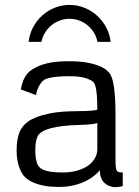

<svg xmlns="http://www.w3.org/2000/svg" viewBox="-20 -757 573 789"><path d="M127.9 -366.2 65.4 -389.6Q69.8 -412.1 76.2 -427.5Q82.5 -442.9 91.3 -453.4Q100.1 -463.9 111.3 -470.9Q122.6 -478 136.2 -484.4Q156.2 -493.7 186.8 -499.5Q217.3 -505.4 263.2 -505.4Q308.1 -505.4 339.1 -499.5Q370.1 -493.7 389.9 -485.1Q409.7 -476.6 419.9 -467Q430.2 -457.5 434.1 -450.2Q437.5 -443.4 441.2 -432.4Q444.8 -421.4 447.8 -403.1Q450.7 -384.8 452.6 -356.9Q454.6 -329.1 454.6 -288.6V-103Q454.6 -84 455.6 -73Q456.5 -62 459.5 -56.6Q462.4 -51.3 468.3 -49.8Q474.1 -48.3 484.4 -48.3V7.3Q474.6 10.3 466.8 11.2Q459 12.2 450.2 12.2Q431.2 9.8 419.2 2.2Q407.2 -5.4 400.9 -15.4Q394.5 -25.4 392.3 -36.6Q390.1 -47.9 390.1 -57.6Q383.8 -49.3 370.4 -37.6Q356.9 -25.9 336.2 -14.9Q315.4 -3.9 286.4 3.7Q257.3 11.2 219.7 11.2Q187.5 11.2 163.1 6.6Q138.7 2 121.3 -5.1Q104 -12.2 93 -20.5Q82 -28.8 76.7 -35.6Q72.8 -40.5 67.9 -49.3Q63 -58.1 58.6 -70.8Q54.2 -83.5 51.3 -100.1Q48.3 -116.7 48.3 -137.7Q48.3 -162.6 51.3 -179.7Q54.2 -196.8 58.3 -208.7Q62.5 -220.7 67.4 -228Q72.3 -235.4 76.2 -240.2Q82.5 -248 95.5 -257.6Q108.4 -267.1 130.4 -275.6Q152.3 -284.2 184.3 -290.8Q216.3 -297.4 260.7 -299.3Q282.7 -300.3 299.6 -300.3Q316.4 -300.3 330.3 -300.8Q344.2 -301.3 356.2 -302.2Q368.2 -303.2 379.9 -306.2Q379.9 -343.3 377.9 -366Q376 -388.7 372.6 -401.1Q369.1 -413.6 364.7 -418.5Q360.4 -423.3 355.5 -425.8Q352.5 -427.2 346.9 -430.2Q341.3 -433.1 331.1 -436.3Q320.8 -439.5 304.4 -441.7Q288.1 -443.8 264.2 -443.8Q231 -443.8 210.9 -441.4Q190.9 -439 179.7 -436Q167 -432.6 161.6 -428.7Q154.3 -424.3 147.9 -415.5Q142.6 -408.2 136.7 -396.2Q130.9 -384.3 127.9 -366.2ZM379.9 -144V-251.5Q371.1 -248.5 361.6 -247.3Q352.1 -246.1 339.4 -245.1Q326.7 -244.1 308.8 -243.7Q291 -243.2 266.1 -241.7Q233.9 -239.3 211.7 -235.1Q189.5 -231 174.8 -225.8Q160.2 -220.7 151.9 -215.1Q143.6 -209.5 139.2 -204.1Q133.3 -197.3 129.2 -181.4Q125 -165.5 125 -139.2Q125 -114.7 128.7 -99.1Q132.3 -83.5 136.2 -77.6Q139.2 -72.8 144.5 -67.6Q149.9 -62.5 160.9 -58.1Q171.9 -53.7 190.2 -51Q208.5 -48.3 237.8 -48.3Q272 -48.3 298.3 -56.2Q324.7 -64 342.8 -77.1Q360.8 -90.3 370.4 -107.7Q379.9 -125 379.9 -144ZM97.7 -585Q101.1 -616.7 115.7 -644.5Q130.4 -672.4 153.1 -692.9Q175.8 -713.4 204.8 -725.1Q233.9 -736.8 265.6 -736.8Q297.9 -736.8 326.9 -725.1Q356 -713.4 378.7 -692.9Q401.4 -672.4 416.3 -644.5Q431.2 -616.7 434.6 -585H380.4Q376.5 -605.5 366 -622.8Q355.5 -640.1 340.1 -652.8Q324.7 -665.5 305.7 -672.6Q286.6 -679.7 265.6 -679.7Q245.1 -679.7 225.8 -672.6Q206.5 -665.5 191.2 -652.8Q175.8 -640.1 165 -622.8Q154.3 -605.5 150.4 -585Z"/></svg>

Font: Metrophobic
Style: Regular
Weight: 400
Designer: vernon adams
Foundry: vernon adams
Version: Version 1.000